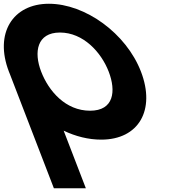

<svg xmlns="http://www.w3.org/2000/svg" viewBox="-118 -747 984 1027"><path d="M102.2 -363.9C61.9 -468.5 79.4 -573 202.7 -573C326.8 -573 423.1 -468.5 463.4 -363.9C503.7 -259.4 491.3 -154.8 363.8 -154.8C232.9 -154.8 142.5 -259.4 102.2 -363.9ZM-70.4 -363.9C-68.8 -359.8 -67.2 -355.7 -65.5 -351.7L170.2 260H341.2L222.5 -48.1C286.4 -17.5 354.9 -0.1 423.4 -0.1C624.8 -0.1 714.9 -159.1 636 -363.9C557.1 -568.8 338 -726.9 143.4 -726.9C-49.6 -726.9 -149.3 -568.8 -70.4 -363.9Z"/></svg>

Font: Hussar
Style: BdOpOblFour
Weight: 700
Foundry: Cannot Into Space Fonts
Version: Version 2.00